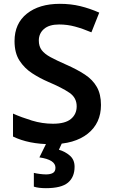

<svg xmlns="http://www.w3.org/2000/svg" viewBox="-20 -744 590 1004"><path d="M508 -195Q508 -100 439 -45Q370 10 248 10Q130 10 48 -30V-150Q93 -130 147 -113.5Q201 -97 257 -97Q321 -97 351 -122Q381 -147 381 -188Q381 -233 343 -259Q305 -285 232 -316Q188 -335 148 -361Q108 -387 82 -427Q56 -467 56 -529Q56 -621 120.5 -672.5Q185 -724 293 -724Q350 -724 399.5 -712Q449 -700 499 -678L458 -575Q413 -594 372.5 -605Q332 -616 289 -616Q237 -616 210 -592.5Q183 -569 183 -532Q183 -502 198 -482Q213 -462 244.5 -445Q276 -428 326 -406Q383 -381 424 -354Q465 -327 486.5 -289Q508 -251 508 -195ZM370 128Q370 182 335.5 211Q301 240 220 240Q201 240 185 238Q169 236 157 232V160Q169 163 187.5 165.5Q206 168 221 168Q243 168 256.5 160.5Q270 153 270 133Q270 91 186 79L225 0H306L288 39Q320 48 345 69.5Q370 91 370 128Z"/></svg>

Font: Noto Sans Gurmukhi UI SemiBold
Style: Regular
Weight: 600
Designer: Jelle Bosma - Monotype Design Team
Foundry: Monotype Imaging Inc.
Version: Version 2.004; ttfautohint (v1.8.4.7-5d5b)